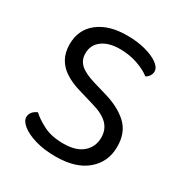

<svg xmlns="http://www.w3.org/2000/svg" viewBox="-151 -737 825 865"><g transform="rotate(30 261.5 -304.0)"><path d="M257 -55Q324 -55 358.5 -85.5Q393 -116 393 -164Q393 -205 366.5 -232Q340 -259 283 -275L196 -301Q154 -314 123 -334.5Q92 -355 75.5 -385.5Q59 -416 59 -457Q59 -534 115 -577.5Q171 -621 264 -621Q318 -621 360.5 -609.5Q403 -598 427.5 -580Q452 -562 452 -542Q452 -529 445 -518.5Q438 -508 427 -502Q402 -522 359.5 -537Q317 -552 267 -552Q209 -552 175 -526.5Q141 -501 141 -457Q141 -422 165.5 -400Q190 -378 245 -362L306 -344Q385 -322 430.5 -280Q476 -238 476 -164Q476 -85 418.5 -36Q361 13 257 13Q196 13 150.5 -0.5Q105 -14 79.5 -34.5Q54 -55 54 -75Q54 -92 64.5 -103.5Q75 -115 89 -120Q112 -98 154 -76.5Q196 -55 257 -55Z"/></g></svg>

Font: Baloo Bhaina 2
Style: Regular
Weight: 400
Designer: Yesha Goshar, Manish Minz, Shuchita Grover and Ek Type
Foundry: Ek Type
Version: Version 1.700